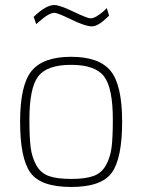

<svg xmlns="http://www.w3.org/2000/svg" viewBox="-20 -735 566 764"><path d="M106 -453Q152 -509 263 -509Q374 -509 420 -453Q466 -397 466 -251Q466 -105 425 -48Q384 9 263 9Q142 9 101 -48Q60 -105 60 -251Q60 -397 106 -453ZM429 -259Q429 -385 394 -431Q359 -477 263 -477Q167 -477 132 -431Q97 -385 97 -259Q97 -188 102 -148.5Q107 -109 124.5 -77.5Q142 -46 174.5 -34.5Q207 -23 263 -23Q319 -23 351.5 -34.5Q384 -46 401.5 -77.5Q419 -109 424 -148.5Q429 -188 429 -259ZM414 -673Q372 -630 346 -630Q320 -630 264.5 -657Q209 -684 197 -684Q175 -684 137 -650L124 -639L114 -668Q163 -715 196 -715Q217 -715 272.5 -688.5Q328 -662 340 -662Q360 -662 394 -692L405 -703Z"/></svg>

Font: Titillium Web
Style: Thin
Weight: 200
Version: Version 1.001;PS 57.000;hotconv 1.0.70;makeotf.lib2.5.55311